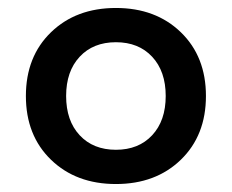

<svg xmlns="http://www.w3.org/2000/svg" viewBox="-20 -694 582 482"><path d="M434 -293Q371 -232 271 -232Q171 -232 108 -293Q45 -354 45 -453Q45 -552 108 -613Q171 -674 271 -674Q371 -674 434 -613Q497 -552 497 -453Q497 -354 434 -293ZM180 -354.5Q214 -318 271 -318Q328 -318 362 -354.5Q396 -391 396 -453Q396 -515 362 -551.5Q328 -588 271 -588Q214 -588 180 -551.5Q146 -515 146 -453Q146 -391 180 -354.5Z"/></svg>

Font: Celebes SemiBold
Style: Regular
Weight: 600
Designer: Anugrah Pasau
Foundry: Lafontype
Version: Version 1.000